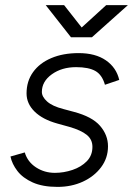

<svg xmlns="http://www.w3.org/2000/svg" viewBox="-20 -720 521 752"><path d="M205 12Q147 12 108 -5.5Q69 -23 48 -50.5Q27 -78 21 -107L77 -123Q88 -86 121 -64.5Q154 -43 195 -43Q230 -43 264 -54.5Q298 -66 320 -88.5Q342 -111 342 -145Q342 -174 319.5 -192Q297 -210 252 -223L205 -236Q147 -252 115.5 -283Q84 -314 84 -354Q84 -402 109.5 -437.5Q135 -473 181 -492.5Q227 -512 288 -512Q354 -512 395 -483.5Q436 -455 447 -407L391 -388Q380 -427 353.5 -442Q327 -457 278 -457Q222 -457 183 -429Q144 -401 144 -360Q144 -341 164.5 -322.5Q185 -304 228 -293L269 -282Q341 -263 372 -227Q403 -191 403 -147Q403 -101 376 -65Q349 -29 304.5 -8.5Q260 12 205 12ZM259 -574V-575L396 -700H481L340 -574ZM258 -574 159 -700H231L330 -574H328Z"/></svg>

Font: Figtree Light Light
Style: Italic
Weight: 300
Italic angle: -9.5°
Version: Version 2.000